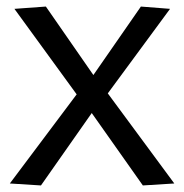

<svg xmlns="http://www.w3.org/2000/svg" viewBox="-20 -560 561 586"><path d="M10 0 214 -272 24 -533 120 -540 265 -331 410 -540 499 -533 309 -275 512 0 416 6 260 -215 105 6Z"/></svg>

Font: Georama
Style: Regular
Weight: 400
Designer: Jean-Baptiste Levee
Foundry: Production Type
Version: Version 1.000